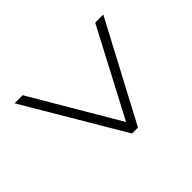

<svg xmlns="http://www.w3.org/2000/svg" viewBox="-116 -672 638 638"><g transform="rotate(45 202.5 -353.5)"><path d="M29 -183 335 -363 29 -524V-562L376 -378V-350L29 -145Z"/></g></svg>

Font: Noto Sans Lao ExtraCondensed ExtraLight
Style: Regular
Weight: 200
Width: 2
Designer: Monotype Design Team
Foundry: Monotype Imaging Inc.
Version: Version 2.003; ttfautohint (v1.8.4.7-5d5b)